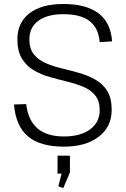

<svg xmlns="http://www.w3.org/2000/svg" viewBox="-20 -727 631 961"><path d="M300 7Q181 7 120 -44.5Q59 -96 50 -204L111 -206Q121 -124 168 -84Q215 -44 300 -44Q383 -44 431 -79.5Q479 -115 479 -176Q479 -222 456.5 -249.5Q434 -277 397 -292.5Q360 -308 316.5 -318.5Q273 -329 229 -341.5Q185 -354 148.5 -375.5Q112 -397 89.5 -434Q67 -471 67 -530Q67 -614 127.5 -660.5Q188 -707 297 -707Q412 -707 473.5 -660Q535 -613 541 -520L479 -516Q473 -587 428.5 -621.5Q384 -656 297 -656Q217 -656 172 -623Q127 -590 127 -530Q127 -483 149.5 -455Q172 -427 209 -411Q246 -395 290 -384.5Q334 -374 377.5 -361.5Q421 -349 458 -328Q495 -307 517 -271.5Q539 -236 539 -177Q539 -92 474 -42.5Q409 7 300 7ZM330 52V136L297 214L272 206L299 99L325 142H268V52Z"/></svg>

Font: Pathway Extreme 28pt ExtraLight
Style: Regular
Weight: 250
Designer: Eduardo Rodriguez Tunni
Foundry: Eduardo Rodriguez Tunni
Version: Version 1.001;gftools[0.9.26]